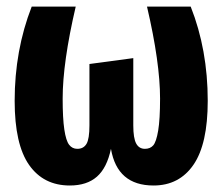

<svg xmlns="http://www.w3.org/2000/svg" viewBox="-20 -551 682 588"><path d="M564 -530.8Q616.2 -398.9 616.2 -242.2Q616.2 -109.9 572.5 -46.4Q528.8 17.1 450.2 17.1Q338.9 17.1 319.8 -95.2Q307.6 -37.1 276.9 -10Q246.1 17.1 193.8 17.1Q113.3 17.1 69.1 -45.9Q24.9 -108.9 24.9 -242.2Q24.9 -397 77.1 -530.8H211.9Q171.9 -359.4 171.9 -249Q171.9 -188.5 177 -154.3Q182.1 -120.1 191.7 -107.7Q201.2 -95.2 216.8 -95.2Q235.8 -95.2 244.9 -110.4Q253.9 -125.5 253.9 -167V-355L388.2 -373V-167Q388.2 -127.9 397 -111.6Q405.8 -95.2 423.8 -95.2Q439.9 -95.2 449.2 -105.7Q458.5 -116.2 464.4 -150.9Q470.2 -185.5 470.2 -249Q470.2 -359.4 430.2 -530.8Z"/></svg>

Font: Fira Sans Compressed
Style: Bold
Weight: 700
Width: 1
Designer: Carrois Corporate & Edenspiekermann AG
Foundry: Carrois Corporate GbR & Edenspiekermann AG
Version: Version 4.203;PS 004.203;hotconv 1.0.88;makeotf.lib2.5.64775